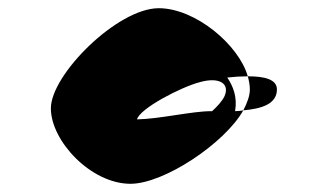

<svg xmlns="http://www.w3.org/2000/svg" viewBox="-20 -742 804 468"><path d="M104 -478C104 -398 202 -294 298 -294C380 -294 528 -393 573 -473C567 -472 560 -471 553 -471C559 -506 548 -532 534 -553C551 -555 568 -556 584 -556C562 -633 456 -722 367 -722C266 -722 104 -560 104 -478ZM314 -451C320 -477 421 -530 468 -542C515 -555 541 -538 527 -507C521 -495 510 -483 497 -471H494C448 -471 369 -452 314 -451ZM573 -473C617 -477 655 -488 655 -524C655 -549 624 -556 584 -556C587 -545 589 -534 589 -524C589 -509 583 -492 573 -473Z"/></svg>

Font: Ampere
Style: SCExt
Weight: 400
Version: Version 1